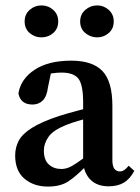

<svg xmlns="http://www.w3.org/2000/svg" viewBox="-20 -677 518 709"><path d="M157 12Q105 12 70.5 -17Q36 -46 36 -103Q36 -132 49 -157Q62 -182 97.5 -204.5Q133 -227 199 -249Q228 -258 269 -269Q310 -280 344 -287V-251Q312 -243 277 -233Q242 -223 223 -215Q176 -196 159 -171.5Q142 -147 142 -121Q142 -86 160.5 -69.5Q179 -53 206 -53Q219 -53 231.5 -57.5Q244 -62 264 -75.5Q284 -89 320 -115L331 -65H299Q261 -26 232 -7Q203 12 157 12ZM381 11Q339 11 314.5 -13Q290 -37 287 -79V-299Q287 -364 269.5 -386.5Q252 -409 207 -409Q191 -409 170.5 -406Q150 -403 123 -394L172 -426L157 -354Q153 -321 138 -306Q123 -291 100 -291Q56 -291 48 -332Q57 -386 108 -419.5Q159 -453 243 -453Q322 -453 358.5 -414.5Q395 -376 395 -286V-86Q395 -63 402.5 -53.5Q410 -44 423 -44Q439 -44 455 -65L476 -46Q459 -15 436.5 -2Q414 11 381 11ZM133 -539Q108 -539 89.5 -555Q71 -571 71 -598Q71 -624 89.5 -640.5Q108 -657 133 -657Q158 -657 176.5 -640.5Q195 -624 195 -598Q195 -571 176.5 -555Q158 -539 133 -539ZM339 -539Q314 -539 295 -555Q276 -571 276 -598Q276 -624 295 -640.5Q314 -657 339 -657Q363 -657 381.5 -640.5Q400 -624 400 -598Q400 -571 381.5 -555Q363 -539 339 -539Z"/></svg>

Font: Lisu Bosa
Style: Bold
Weight: 700
Designer: David Morse, Annie Olsen, Victor Gaultney, Frank Grießhammer (Latin)
Foundry: SIL International
Version: Version 2.000